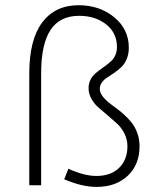

<svg xmlns="http://www.w3.org/2000/svg" viewBox="-20 -717 630 743"><path d="M354 6.3Q296.4 6.3 228.5 -23.4L244.6 -64Q306.2 -36.1 353 -36.1Q408.7 -36.1 440.9 -67.4Q473.1 -98.6 473.1 -150.9Q473.1 -176.8 461.9 -199.5Q450.7 -222.2 434.1 -237.5Q417.5 -252.9 397.9 -269.5Q378.4 -286.1 361.8 -300.3Q345.2 -314.5 334 -334.2Q322.8 -354 322.8 -375.5Q322.8 -392.1 328.9 -405.8Q335 -419.4 344.7 -428.7Q354.5 -438 366.2 -446.5Q377.9 -455.1 389.4 -463.4Q400.9 -471.7 410.6 -481Q420.4 -490.2 426.5 -503.9Q432.6 -517.6 432.6 -534.7Q432.6 -589.8 390.6 -622.8Q348.6 -655.8 286.1 -655.8Q211.4 -655.8 175.3 -600.8Q139.2 -545.9 139.2 -432.6V0H93.3V-432.6Q93.3 -563.5 143.3 -630.1Q193.4 -696.8 284.2 -696.8Q365.2 -696.8 421.9 -650.4Q478.5 -604 478.5 -532.2Q478.5 -507.8 470.2 -488.3Q461.9 -468.8 449.5 -457.3Q437 -445.8 422.4 -435.3Q407.7 -424.8 395.3 -417.2Q382.8 -409.7 374.5 -398.2Q366.2 -386.7 366.2 -373.5Q366.2 -360.4 374.8 -347.7Q383.3 -335 396.7 -323.7Q410.2 -312.5 426.8 -300.5Q443.4 -288.6 459.7 -273.9Q476.1 -259.3 489.5 -242.4Q502.9 -225.6 511.5 -201.9Q520 -178.2 520 -150.9Q520 -79.6 474.1 -36.6Q428.2 6.3 354 6.3Z"/></svg>

Font: HK Grotesk Light Legacy
Style: Regular
Weight: 300
Designer: Alfredo Marco Pradil
Foundry: Hanken Design Co.
Version: Version 2.022;PS 002.022;hotconv 1.0.88;makeotf.lib2.5.64775